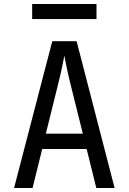

<svg xmlns="http://www.w3.org/2000/svg" viewBox="-20 -935 640 955"><path d="M50 0 240 -730H361L550 0H459L411 -194H190L142 0ZM208 -270H392L336 -495Q320 -559 311 -602Q302 -645 300 -658Q298 -645 289 -602Q280 -559 264 -496ZM140 -840V-915H460V-840Z"/></svg>

Font: JetBrains Mono
Style: Regular
Weight: 400
Monospace: yes
Designer: Philipp Nurullin, Konstantin Bulenkov
Foundry: JetBrains
Version: Version 2.305